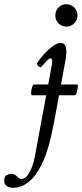

<svg xmlns="http://www.w3.org/2000/svg" viewBox="-165 -619 389 909"><path d="M149 -493Q127 -493 112 -508.5Q97 -524 97 -546Q97 -568 112 -583.5Q127 -599 149 -599Q171 -599 186.5 -583.5Q202 -568 202 -546Q202 -524 186.5 -508.5Q171 -493 149 -493ZM-100 270Q-145 270 -145 236Q-145 216 -133.5 210Q-122 204 -111 204Q-96 204 -85 216Q-79 223 -73 225.5Q-67 228 -63 228Q-47 228 -34.5 211Q-22 194 -13 169.5Q-4 145 0 122L80 -309Q81 -314 81.5 -319Q82 -324 82 -330Q82 -343 74 -343Q68 -343 58.5 -333Q49 -323 32 -304Q27 -297 17 -305.5Q7 -314 11 -321Q23 -340 43 -362Q63 -384 84.5 -400Q106 -416 122 -416Q149 -416 149 -374Q149 -364 147.5 -350Q146 -336 141 -312L96 -68Q88 -24 77 25.5Q66 75 48.5 122Q31 169 4 207Q-21 240 -47.5 255Q-74 270 -100 270ZM-14 -168Q-18 -168 -17.5 -181Q-17 -194 -13 -206.5Q-9 -219 -5 -219H200Q205 -219 203.5 -206.5Q202 -194 198 -181Q194 -168 189 -168Z"/></svg>

Font: Junicode Two Beta Condensed
Style: Italic
Weight: 400
Width: 3
Italic angle: -9°
Version: Version 1.053; ttfautohint (v1.8.4)